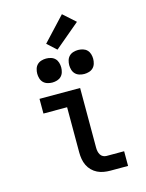

<svg xmlns="http://www.w3.org/2000/svg" viewBox="-142 -1074 885 1160"><g transform="rotate(-15 300.0 -494.5)"><path d="M401 0Q380 0 359.5 -3.5Q339 -7 320.5 -16Q302 -25 287 -40Q272 -55 263 -74Q254 -93 250.5 -113.5Q247 -134 247 -155V-438H99V-530H353V-155Q353 -144 355.5 -132.5Q358 -121 364 -111.5Q370 -102 380 -97Q390 -92 401 -92H511V0ZM400 -605Q385 -605 370 -609.5Q355 -614 344.5 -624.5Q334 -635 329.5 -650Q325 -665 325 -680Q325 -695 329.5 -710Q334 -725 344.5 -735.5Q355 -746 370 -750.5Q385 -755 400 -755Q415 -755 430 -750.5Q445 -746 455.5 -735.5Q466 -725 470.5 -710Q475 -695 475 -680Q475 -665 470.5 -650Q466 -635 455.5 -624.5Q445 -614 430 -609.5Q415 -605 400 -605ZM200 -605Q185 -605 170 -609.5Q155 -614 144.5 -624.5Q134 -635 129.5 -650Q125 -665 125 -680Q125 -695 129.5 -710Q134 -725 144.5 -735.5Q155 -746 170 -750.5Q185 -755 200 -755Q215 -755 230 -750.5Q245 -746 255.5 -735.5Q266 -725 270.5 -710Q275 -695 275 -680Q275 -665 270.5 -650Q266 -635 255.5 -624.5Q245 -614 230 -609.5Q215 -605 200 -605ZM281 -789 224 -841 362 -989 438 -921Z"/></g></svg>

Font: Iosevka Curly Slab SmBdEx
Style: Regular
Weight: 600
Width: 7
Monospace: yes
Designer: Belleve Invis
Foundry: Belleve Invis
Version: Version 11.1.0; ttfautohint (v1.8.3)